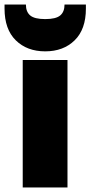

<svg xmlns="http://www.w3.org/2000/svg" viewBox="-25 -825 398 845"><path d="M272 -561V0H75V-561ZM353 -787Q353 -696 303.5 -647.5Q254 -599 174 -599Q94 -599 44.5 -647.5Q-5 -696 -5 -787V-805H89Q89 -773 108 -757Q127 -741 174 -741Q221 -741 240 -757Q259 -773 259 -805H353Z"/></svg>

Font: Fz Poppins ExtBd
Style: Regular
Weight: 800
Designer: Ninad Kale (Devanagari), Jonny Pinhorn (Latin)
Foundry: Indian Type Foundry
Version: Vit hóa bi Vntype.Com & FontZin.Com